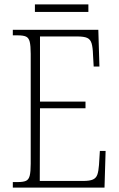

<svg xmlns="http://www.w3.org/2000/svg" viewBox="-20 -849 540 869"><path d="M38 0V-25H61Q85 -25 97.5 -30.5Q110 -36 114.5 -54Q119 -72 119 -108V-605Q119 -642 114.5 -660Q110 -678 97.5 -683.5Q85 -689 61 -689H38V-714H425L430 -548H404L401 -601Q400 -635 394.5 -653Q389 -671 374.5 -677.5Q360 -684 329 -684H161V-389H367V-359H161L160 -30H356Q386 -30 400.5 -36.5Q415 -43 420.5 -58.5Q426 -74 428 -102L432 -166H458L453 0ZM138 -795V-829H380V-795Z"/></svg>

Font: Noto Serif Myanmar Condensed ExtraLight
Style: Regular
Weight: 200
Width: 3
Designer: Ben Mitchell and the Monotype Design Team
Foundry: Monotype Imaging Inc.
Version: Version 2.106; ttfautohint (v1.8.4.7-5d5b)